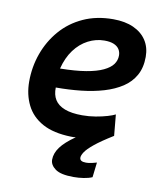

<svg xmlns="http://www.w3.org/2000/svg" viewBox="-82 -604 724 860"><g transform="rotate(10 280.0 -174.5)"><path d="M311 189Q252 189 227.5 171Q203 153 203 129Q203 100 223.5 72Q244 44 290 12Q285 13 279 13Q273 13 268 13Q188 11 138 -16.5Q88 -44 64.5 -91.5Q41 -139 41 -198Q41 -265 63 -326Q85 -387 126.5 -435Q168 -483 228 -510.5Q288 -538 364 -538Q418 -538 456.5 -520.5Q495 -503 515.5 -471.5Q536 -440 536 -397Q536 -348 516.5 -313Q497 -278 462 -255Q427 -232 380 -218Q333 -204 278 -198Q223 -192 163 -192Q162 -159 176 -136.5Q190 -114 221 -102Q252 -90 301 -90Q332 -90 361.5 -95Q391 -100 414.5 -107Q438 -114 449 -120L458 -24Q403 10 374.5 33.5Q346 57 336 72.5Q326 88 326 98Q326 107 333 111.5Q340 116 355 116Q367 116 382 112.5Q397 109 403 107L395 175Q379 182 356.5 185.5Q334 189 311 189ZM167 -279Q237 -280 284.5 -288Q332 -296 361.5 -310Q391 -324 404 -342Q417 -360 417 -382Q417 -398 409 -410.5Q401 -423 384.5 -430Q368 -437 342 -437Q303 -437 267.5 -418.5Q232 -400 206 -365Q180 -330 167 -279Z"/></g></svg>

Font: Ubuntu Sans Mono SemiBold
Style: Italic
Weight: 600
Italic angle: -13.5°
Monospace: yes
Designer: Dalton Maag Ltd
Foundry: Dalton Maag Ltd
Version: Version 1.006